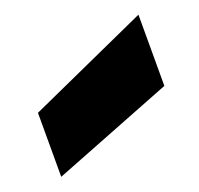

<svg xmlns="http://www.w3.org/2000/svg" viewBox="-60 -909 389 375"><g transform="rotate(-20 135.0 -722.0)"><path d="M260 -697 10 -599V-732L260 -845Z"/></g></svg>

Font: DVN-Poppins ExtBd
Style: Regular
Weight: 800
Designer: Ninad Kale (Devanagari), Jonny Pinhorn (Latin)
Foundry: Indian Type Foundry
Version: 4.004